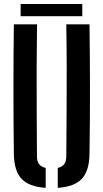

<svg xmlns="http://www.w3.org/2000/svg" viewBox="-20 -920 510 948"><path d="M48.4 -160Q46.4 -320.1 46.4 -480.2Q46.4 -640.3 48.4 -800H162.9Q161.3 -693.5 161 -583.8Q160.6 -474 161.3 -364.3Q161.9 -254.6 162.5 -147.8Q162.5 -123.5 172.8 -109.9Q183 -96.2 205.6 -90.8V7.5Q122.8 2.1 86.2 -37.3Q49.7 -76.8 48.4 -160ZM265.2 7.5V-90.8Q287.5 -96.2 297.4 -110Q307.3 -123.8 307.3 -147.8Q308.1 -254.6 308.8 -364.3Q309.4 -474 309.3 -583.8Q309.1 -693.5 307.3 -800H421.9Q424.1 -640.3 424.3 -480.2Q424.4 -320.1 421.9 -160Q420.8 -76.8 384.2 -37.3Q347.6 2.1 265.2 7.5ZM81.9 -900.2H386.3V-840H81.9Z"/></svg>

Font: Big Shoulders Stencil Text Thin
Style: Regular
Weight: 100
Designer: Patric King
Foundry: XO Type Co
Version: Version 2.001